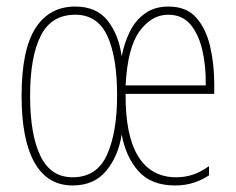

<svg xmlns="http://www.w3.org/2000/svg" viewBox="-20 -557 722 587"><path d="M495 -537Q550 -537 580 -503Q610 -469 622.5 -415Q635 -361 635 -301V-270H364Q363 -143 402.5 -79Q442 -15 519 -15Q544 -15 568 -22.5Q592 -30 619 -49V-21Q598 -7 572.5 1.5Q547 10 515 10Q443 10 404 -33Q365 -76 352 -146Q342 -80 305 -35Q268 10 202 10Q125 10 85.5 -60Q46 -130 46 -264Q46 -405 88.5 -471Q131 -537 210 -537Q275 -537 309 -494Q343 -451 352 -385Q360 -426 377 -460.5Q394 -495 423.5 -516Q453 -537 495 -537ZM210 -512Q137 -512 104.5 -447.5Q72 -383 72 -264Q72 -146 103.5 -80.5Q135 -15 202 -15Q276 -15 307 -83.5Q338 -152 338 -265Q338 -383 308 -447.5Q278 -512 210 -512ZM494 -512Q444 -512 407 -462Q370 -412 364 -296H609Q610 -355 598.5 -404Q587 -453 562 -482.5Q537 -512 494 -512Z"/></svg>

Font: Noto Sans Lao ExtraCondensed Thin
Style: Regular
Weight: 100
Width: 2
Designer: Monotype Design Team
Foundry: Monotype Imaging Inc.
Version: Version 2.003; ttfautohint (v1.8.4.7-5d5b)